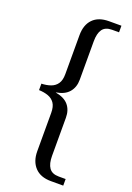

<svg xmlns="http://www.w3.org/2000/svg" viewBox="-191 -867 808 1178"><g transform="rotate(20 212.5 -278.0)"><path d="M305 244Q237 244 200.5 205Q164 166 164 100V-150Q164 -191 148.5 -213.5Q133 -236 106 -245.5Q79 -255 46 -256V-298Q79 -299 106 -308.5Q133 -318 148.5 -340.5Q164 -363 164 -403V-657Q164 -725 200.5 -762.5Q237 -800 305 -800H386V-757H341Q297 -757 278 -730.5Q259 -704 259 -652V-401Q259 -352 231.5 -319.5Q204 -287 148 -278V-277Q205 -267 232 -235Q259 -203 259 -153V96Q259 147 278 174Q297 201 341 201H386V244Z"/></g></svg>

Font: Noto Serif Malayalam
Style: Regular
Weight: 400
Designer: Indian type Foundry, Jelle Bosma, Monotype Design Team
Foundry: Monotype Imaging Inc.
Version: Version 2.103